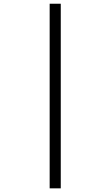

<svg xmlns="http://www.w3.org/2000/svg" viewBox="-20 -780 599 1040"><path d="M309.1 240.2H249V-759.8H309.1Z"/></svg>

Font: Droid-TTFautohint Serif
Style: Regular
Weight: 400
Foundry: Ascender Corporation
Version: Version 1.00; ttfautohint (v1.00rc1.4-1a1c-dirty) -l 8 -r 50